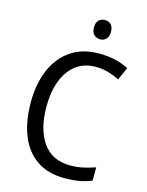

<svg xmlns="http://www.w3.org/2000/svg" viewBox="-135 -998 833 1089"><g transform="rotate(15 282.0 -453.0)"><path d="M362 -646Q294 -646 246 -609.5Q198 -573 173.5 -507.5Q149 -442 149 -357Q149 -223 204 -145.5Q259 -68 364 -68Q404 -68 440.5 -76Q477 -84 511 -96V-18Q477 -4 439.5 3Q402 10 352 10Q255 10 189.5 -34.5Q124 -79 90.5 -161.5Q57 -244 57 -358Q57 -464 91.5 -546.5Q126 -629 194 -676.5Q262 -724 362 -724Q460 -724 535 -685L502 -610Q472 -625 437.5 -635.5Q403 -646 362 -646ZM344 -916Q365 -916 379 -902Q393 -888 393 -859Q393 -831 379 -817Q365 -803 344 -803Q322 -803 307.5 -817Q293 -831 293 -859Q293 -888 307 -902Q321 -916 344 -916Z"/></g></svg>

Font: Noto Sans Khmer SemiCondensed
Style: Regular
Weight: 400
Width: 4
Designer: Danh Hong and the Monotype Design Team
Foundry: Monotype Imaging Inc.
Version: Version 2.004; ttfautohint (v1.8.4.7-5d5b)